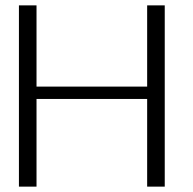

<svg xmlns="http://www.w3.org/2000/svg" viewBox="-20 -695 719 715"><path d="M50.5 0H116V-326.5H528V0H593.5V-675H528V-372.5H116V-675H50.5Z"/></svg>

Font: Anybody SemiExpanded Light
Style: Regular
Weight: 300
Width: 6
Version: Version 1.113;gftools[0.9.25]